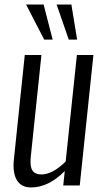

<svg xmlns="http://www.w3.org/2000/svg" viewBox="-20 -822 452 851"><path d="M175.8 -646.5 95.7 -801.8H173.3L213.4 -646.5ZM284.7 -646.5 231 -801.8H296.4L321.8 -646.5ZM117.7 8.8Q74.2 8.8 54.7 -23.4Q40 -47.9 40 -87.4Q40 -100.1 41.5 -114.7L89.8 -578.1H163.6L116.7 -129.9Q115.2 -116.7 115.2 -106Q115.2 -80.6 123 -67.4Q134.8 -48.8 163.1 -48.8Q212.9 -48.8 271 -106L320.8 -578.1H394L333.5 0H260.3L267.1 -64Q195.3 8.8 117.7 8.8Z"/></svg>

Font: Oswald
Style: Light
Weight: 300
Designer: Vernon Adams
Foundry: Vernon Adams
Version: 3.0; ttfautohint (v0.95.6-bc232) -l 8 -r 50 -G 200 -x 0 -w "